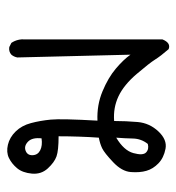

<svg xmlns="http://www.w3.org/2000/svg" viewBox="2 -302 496 540"><g transform="rotate(-90 250.0 -32.0)"><path d="M381.8 194.3Q362.3 171.9 352.5 156.2Q342.8 140.6 312 104.5Q281.2 68.4 249 53.2Q216.8 38.1 179.7 41Q179.7 74.2 176.8 107.4Q173.8 140.6 150.4 165.5Q127 190.4 101.6 185.5Q76.2 180.7 60.5 165.5Q44.9 150.4 39.6 131.8Q34.2 113.3 36.1 87.9Q38.1 62.5 64 38.1Q89.8 13.7 103 7.3Q116.2 1 132.8 -2Q134.8 -29.3 135.7 -58.1Q136.7 -86.9 136.7 -115.2Q96.7 -115.2 80.1 -121.1Q63.5 -127 46.4 -145.5Q29.3 -164.1 31.7 -190.4Q34.2 -216.8 46.9 -231.9Q59.6 -247.1 75.7 -254.9Q91.8 -262.7 112.8 -257.8Q133.8 -252.9 150.4 -235.8Q167 -218.8 173.8 -192.9Q180.7 -167 183.6 -137.2Q186.5 -107.4 180.7 -5.9Q224.6 -7.8 263.2 8.3Q301.8 24.4 327.1 45.9Q352.5 67.4 366.2 86.9L358.4 -231.4Q360.4 -241.2 366.2 -248Q375 -255.9 387.7 -253.9L399.4 -248Q411.1 -230.5 409.2 -208V176.8Q399.4 201.2 381.8 194.3ZM115.2 135.7Q129.9 117.2 130.4 93.8Q130.9 70.3 132.8 46.9Q96.7 68.4 89.4 95.2Q82 122.1 91.3 130.9Q100.6 139.6 115.2 135.7ZM130.9 -163.1Q133.8 -189.5 121.6 -201.2Q109.4 -212.9 96.2 -208Q83 -203.1 83.5 -188.5Q84 -173.8 97.2 -167Q110.4 -160.2 130.9 -163.1Z"/></g></svg>

Font: JasonHandwriting2
Style: Regular
Weight: 400
Version: Version 1.05.10